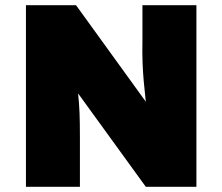

<svg xmlns="http://www.w3.org/2000/svg" viewBox="-20 -720 857 740"><path d="M80 0V-700H273L542 -328Q537 -373 534 -406.5Q531 -440 529.5 -477Q528 -514 529 -570V-700H737V0H542L281 -360Q285 -322 286.5 -286Q288 -250 288 -191V0Z"/></svg>

Font: Lexend Black
Style: Regular
Weight: 900
Designer: Bonnie Shaver-Troup, Thomas Jockin
Foundry: Lexend
Version: Version 1.007; ttfautohint (v1.8.3)